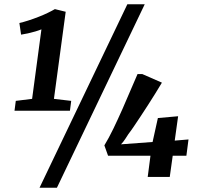

<svg xmlns="http://www.w3.org/2000/svg" viewBox="-20 -835 930 906"><path d="M54.5 -359 131.5 -368.5 175.5 -696.5Q163.5 -691.5 146.5 -686.5Q129.5 -681.5 111.5 -677.5Q93.5 -673.5 79.5 -671.5L71.5 -726.5Q89.5 -730.5 113 -738Q136.5 -745.5 160.2 -754.8Q184 -764 204.8 -774Q225.5 -784 239 -792L290 -779.5L234.5 -368.5L316 -359L310 -312.5H48.5ZM581 -815H663L248.5 51H166.5ZM677 0 690 -100H490L472.5 -149Q493 -182.5 514.8 -227.5Q536.5 -272.5 557.8 -320.5Q579 -368.5 597.2 -411.8Q615.5 -455 629 -485.5H651.5L744 -445Q729.5 -421 712.8 -393.8Q696 -366.5 678 -338.8Q660 -311 643 -285.2Q626 -259.5 611.5 -238Q597 -216.5 586 -202.5Q579.5 -192.5 570.8 -179Q562 -165.5 551 -154L700 -165L725 -278L820.5 -286.5L804.5 -171.5L869.5 -177L859.5 -100H795L781 0Z"/></svg>

Font: Merriweather 24pt ExtraBold
Style: Italic
Weight: 800
Italic angle: -7.8°
Version: Version 2.101